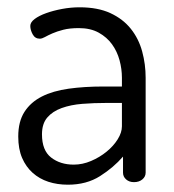

<svg xmlns="http://www.w3.org/2000/svg" viewBox="-20 -499 478 526"><path d="M198 -479Q248 -479 282.5 -463Q317 -447 338.5 -420Q360 -393 369.5 -358Q379 -323 379 -286V-26Q379 -15 370 -7.5Q361 0 347 0Q334 0 325.5 -7.5Q317 -15 317 -26V-70Q291 -40 254 -16.5Q217 7 166 7Q137 7 112.5 -1Q88 -9 69.5 -25.5Q51 -42 40.5 -66.5Q30 -91 30 -125Q30 -166 47 -192.5Q64 -219 94.5 -234.5Q125 -250 168 -256Q211 -262 263 -262H314V-286Q314 -310 307.5 -334Q301 -358 287 -377.5Q273 -397 250.5 -409.5Q228 -422 196 -422Q171 -422 153.5 -417.5Q136 -413 123.5 -407.5Q111 -402 103 -397.5Q95 -393 89 -393Q76 -393 69.5 -405Q63 -417 63 -428Q63 -438 75 -447Q87 -456 106.5 -463Q126 -470 150 -474.5Q174 -479 198 -479ZM314 -217H272Q237 -217 205.5 -214.5Q174 -212 149 -203Q124 -194 109.5 -177Q95 -160 95 -131Q95 -87 120 -67.5Q145 -48 182 -48Q206 -48 229.5 -58Q253 -68 272 -83.5Q291 -99 302.5 -117.5Q314 -136 314 -153Z"/></svg>

Font: AkaAcidDosis
Style: Regular
Weight: 400
Designer: Edgar Tolentino, Pablo Impallari, Igino Marini, Aka-Acid
Foundry: Edgar Tolentino, Pablo Impallari, Igino Marini, Cyberella
Version: Version 1.007